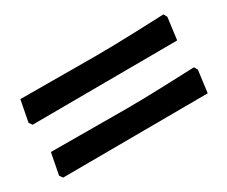

<svg xmlns="http://www.w3.org/2000/svg" viewBox="-55 -525 617 522"><g transform="rotate(-30 253.0 -264.0)"><path d="M17 -316 30 -383 267 -382Q317 -382 388.5 -384.5Q460 -387 482 -388L488 -377L479 -308L252 -307L24 -306ZM17 -150 30 -217 267 -216Q317 -216 388.5 -218.5Q460 -221 482 -222L488 -211L479 -142L252 -141L24 -140Z"/></g></svg>

Font: Alegreya Medium
Style: Regular
Weight: 500
Designer: Juan Pablo del Peral
Foundry: Huerta Tipografica
Version: Version 2.007; ttfautohint (v1.6)